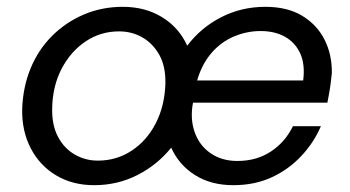

<svg xmlns="http://www.w3.org/2000/svg" viewBox="-20 -531 1026 563"><path d="M256 12Q193 12 145 -16.5Q97 -45 70.5 -95.5Q44 -146 45 -210Q47 -275 69.5 -330Q92 -385 132.5 -425.5Q173 -466 226 -488.5Q279 -511 340 -511Q406 -511 455.5 -480.5Q505 -450 529 -397Q569 -450 628.5 -480.5Q688 -511 758 -511Q823 -511 866.5 -484.5Q910 -458 932 -414Q954 -370 953 -316Q952 -304 949.5 -285.5Q947 -267 944 -251.5Q941 -236 940 -230H546Q537 -184 550.5 -144.5Q564 -105 597 -82Q630 -59 676 -59Q732 -59 774 -86.5Q816 -114 839 -161H921Q900 -112 862.5 -72.5Q825 -33 775.5 -10.5Q726 12 664 12Q599 12 552 -17.5Q505 -47 482 -98Q442 -48 383.5 -18Q325 12 256 12ZM267 -60Q322 -60 366.5 -89.5Q411 -119 437 -170Q463 -221 465 -286Q466 -336 447.5 -369.5Q429 -403 398 -421Q367 -439 329 -439Q275 -439 231 -409.5Q187 -380 160.5 -329Q134 -278 133 -213Q132 -164 150 -130Q168 -96 199 -78Q230 -60 267 -60ZM558 -295H869Q875 -342 860.5 -374Q846 -406 816 -423Q786 -440 744 -440Q704 -440 666 -424Q628 -408 600 -375.5Q572 -343 558 -295Z"/></svg>

Font: DM Sans 20pt
Style: Italic
Weight: 400
Italic angle: -10°
Version: Version 4.004;gftools[0.9.30]